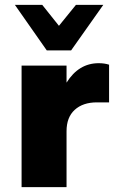

<svg xmlns="http://www.w3.org/2000/svg" viewBox="-20 -770 469 790"><path d="M272.5 -562.5H172.5L41.2 -750H153.8L222.5 -663.8L292.5 -750H405ZM386.2 -510Q410 -510 428.8 -503.8V-348.8H378.8Q321.2 -348.8 287.5 -318.1Q253.8 -287.5 253.8 -230V0H68.8V-500H253.8V-430Q303.8 -510 386.2 -510Z"/></svg>

Font: Now Alt Black
Style: Regular
Weight: 900
Designer: Alfredo Marco Pradil
Foundry: Alfredo Marco Pradil
Version: Version 1.002;PS 001.002;hotconv 1.0.88;makeotf.lib2.5.64775